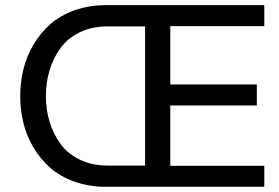

<svg xmlns="http://www.w3.org/2000/svg" viewBox="-20 -721 1078 741"><path d="M390.1 -701.2H1000V-620.1H637.2V-395H971.2V-314H637.2V-81.1H1000V0H390.1Q323.7 0 268.1 -19.8Q212.4 -39.6 174.1 -73.2Q135.7 -106.9 109.1 -151.9Q82.5 -196.8 70.3 -246.8Q58.1 -296.9 58.1 -350.1Q58.1 -403.3 70.3 -453.4Q82.5 -503.4 109.1 -548.6Q135.7 -593.8 174.1 -627.7Q212.4 -661.6 268.1 -681.4Q323.7 -701.2 390.1 -701.2ZM157.2 -350.1Q157.2 -297.4 171.6 -250.2Q186 -203.1 213.9 -165Q241.7 -127 288.6 -104.5Q335.4 -82 395 -82H540V-619.1H395Q335.4 -619.1 288.6 -596.7Q241.7 -574.2 213.9 -536.1Q186 -498 171.6 -450.7Q157.2 -403.3 157.2 -350.1Z"/></svg>

Font: LT Superior Med
Style: Regular
Weight: 500
Designer: Daniel Lyons
Foundry: LyonsType
Version: Version 1.000